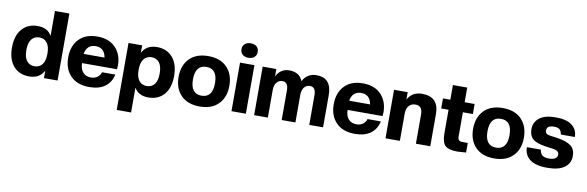

<svg xmlns="http://www.w3.org/2000/svg" viewBox="-58 -1274 6143 2010"><g transform="rotate(10 3013.5 -269.5)"><path d="M252 9.8Q146.5 9.8 85.2 -61.3Q23.9 -132.3 23.9 -257.8Q23.9 -383.8 85.4 -454.8Q147 -525.9 252 -525.9Q356.4 -525.9 400.9 -448.2V-711.9H554.2V0H409.2V-80.1Q363.8 9.8 252 9.8ZM400.9 -257.8Q400.9 -335 371.1 -373Q341.3 -411.1 289.1 -411.1Q236.8 -411.1 206.8 -372.8Q176.8 -334.5 176.8 -257.8Q176.8 -181.2 206.8 -143.1Q236.8 -105 289.1 -105Q341.3 -105 371.1 -143.1Q400.9 -181.2 400.9 -257.8Z M891.6 9.8Q763.7 9.8 692.6 -62.7Q621.6 -135.3 621.6 -257.8Q621.6 -379.9 691.2 -452.9Q760.7 -525.9 885.7 -525.9Q1010.3 -525.9 1079.8 -453.1Q1149.4 -380.4 1149.4 -262.2Q1149.4 -244.1 1146.5 -224.1H774.4Q776.4 -159.7 807.1 -125.7Q837.9 -91.8 891.6 -91.8Q931.6 -91.8 959.2 -111.6Q986.8 -131.3 997.6 -166H1138.7Q1121.6 -83.5 1059.1 -36.9Q996.6 9.8 891.6 9.8ZM885.7 -423.8Q839.4 -423.8 811 -397.7Q782.7 -371.6 774.4 -321.8H996.6Q979 -423.8 885.7 -423.8Z M1519.5 9.8Q1414.6 9.8 1370.1 -67.9V195.8H1217.3V-516.1H1362.3V-436Q1407.7 -525.9 1519.5 -525.9Q1624.5 -525.9 1686 -454.8Q1747.6 -383.8 1747.6 -257.8Q1747.6 -132.3 1686.3 -61.3Q1625 9.8 1519.5 9.8ZM1594.2 -257.8Q1594.2 -335 1564.5 -373Q1534.7 -411.1 1482.4 -411.1Q1430.2 -411.1 1400.1 -372.8Q1370.1 -334.5 1370.1 -257.8Q1370.1 -181.2 1400.1 -143.1Q1430.2 -105 1482.4 -105Q1534.7 -105 1564.5 -143.1Q1594.2 -181.2 1594.2 -257.8Z M2263.9 -62.7Q2192.9 9.8 2064.9 9.8Q1937 9.8 1866 -62.7Q1794.9 -135.3 1794.9 -257.8Q1794.9 -380.4 1866 -453.1Q1937 -525.9 2064.9 -525.9Q2192.9 -525.9 2263.9 -453.1Q2335 -380.4 2335 -257.8Q2335 -135.3 2263.9 -62.7ZM2182.1 -257.8Q2182.1 -411.1 2064.9 -411.1Q1947.8 -411.1 1947.8 -257.8Q1947.8 -105 2064.9 -105Q2182.1 -105 2182.1 -257.8Z M2555.7 0H2402.8V-516.1H2555.7ZM2479 -581.1Q2438.5 -581.1 2415.8 -602.5Q2393.1 -624 2393.1 -658.2Q2393.1 -691.9 2415.8 -713.4Q2438.5 -734.9 2479 -734.9Q2520 -734.9 2543 -713.6Q2565.9 -692.4 2565.9 -658.2Q2565.9 -624 2543 -602.5Q2520 -581.1 2479 -581.1Z M3376.5 0H3229.5V-314.9Q3229.5 -402.8 3167.5 -402.8Q3130.9 -402.8 3106.7 -374.3Q3082.5 -345.7 3082.5 -293V0H2936.5V-314.9Q2936.5 -402.8 2874.5 -402.8Q2837.4 -402.8 2813.5 -374.3Q2789.6 -345.7 2789.6 -293V0H2643.6V-516.1H2788.6V-438Q2834.5 -525.9 2924.8 -525.9Q3036.1 -525.9 3069.8 -436Q3089.8 -477.5 3127 -501.7Q3164.1 -525.9 3214.8 -525.9Q3376.5 -525.9 3376.5 -340.8Z M3714.4 9.8Q3586.4 9.8 3515.4 -62.7Q3444.3 -135.3 3444.3 -257.8Q3444.3 -379.9 3513.9 -452.9Q3583.5 -525.9 3708.5 -525.9Q3833 -525.9 3902.6 -453.1Q3972.2 -380.4 3972.2 -262.2Q3972.2 -244.1 3969.2 -224.1H3597.2Q3599.1 -159.7 3629.9 -125.7Q3660.6 -91.8 3714.4 -91.8Q3754.4 -91.8 3782 -111.6Q3809.6 -131.3 3820.3 -166H3961.4Q3944.3 -83.5 3881.8 -36.9Q3819.3 9.8 3714.4 9.8ZM3708.5 -423.8Q3662.1 -423.8 3633.8 -397.7Q3605.5 -371.6 3597.2 -321.8H3819.3Q3801.8 -423.8 3708.5 -423.8Z M4516.1 0H4363.3V-311Q4363.3 -402.8 4289.1 -402.8Q4244.6 -402.8 4218.8 -372.8Q4192.9 -342.8 4192.9 -288.1V0H4040V-516.1H4185.1V-438Q4232.4 -525.9 4337.9 -525.9Q4516.1 -525.9 4516.1 -340.8Z M4804.2 5.9Q4710 5.9 4674.1 -29.5Q4638.2 -64.9 4638.2 -157.2V-409.2H4560.1V-516.1H4638.2V-671.9H4790.5V-516.1H4896.5V-409.2H4790.5V-150.9Q4790.5 -124 4802.7 -113Q4814.9 -102.1 4842.3 -102.1H4896.5V0Q4827.6 5.9 4804.2 5.9Z M5394.8 -62.7Q5323.7 9.8 5195.8 9.8Q5067.9 9.8 4996.8 -62.7Q4925.8 -135.3 4925.8 -257.8Q4925.8 -380.4 4996.8 -453.1Q5067.9 -525.9 5195.8 -525.9Q5323.7 -525.9 5394.8 -453.1Q5465.8 -380.4 5465.8 -257.8Q5465.8 -135.3 5394.8 -62.7ZM5313 -257.8Q5313 -411.1 5195.8 -411.1Q5078.6 -411.1 5078.6 -257.8Q5078.6 -105 5195.8 -105Q5313 -105 5313 -257.8Z M5758.8 9.8Q5635.7 9.8 5574.7 -37.1Q5513.7 -84 5513.7 -166H5662.6Q5667 -127 5689.5 -107.9Q5711.9 -88.9 5760.7 -88.9Q5806.6 -88.9 5828.6 -104.5Q5850.6 -120.1 5850.6 -146Q5850.6 -187.5 5785.6 -196.8L5703.6 -208Q5606.9 -222.2 5567.4 -257.1Q5527.8 -292 5527.8 -359.9Q5527.8 -435.1 5585.4 -480.5Q5643.1 -525.9 5758.8 -525.9Q5875 -525.9 5932.4 -480.2Q5989.7 -434.6 5989.7 -357.9H5840.8Q5836.4 -391.1 5818.6 -408.9Q5800.8 -426.8 5756.8 -426.8Q5680.7 -426.8 5680.7 -373Q5680.7 -352.5 5692.4 -341.8Q5704.1 -331.1 5730 -327.1L5810.5 -315.9Q5909.2 -301.3 5956.5 -265.6Q6003.9 -230 6003.9 -155.8Q6003.9 -80.6 5942.6 -35.4Q5881.3 9.8 5758.8 9.8Z"/></g></svg>

Font: Creato Display ExtraBold
Style: Regular
Weight: 800
Version: Version 1.000